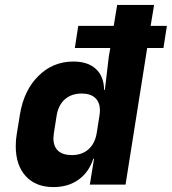

<svg xmlns="http://www.w3.org/2000/svg" viewBox="-20 -750 698 780"><path d="M658 -645 644 -555H578L490 0H345L362 -105H359Q341 -50 299 -20Q257 10 197 10Q125 10 84.5 -34.5Q44 -79 44 -156Q44 -182 48 -205L61 -285Q77 -383 136 -441.5Q195 -500 278 -500Q337 -500 369.5 -470Q402 -440 403 -385H406L422 -520L428 -555H284L298 -645H442L456 -730H606L592 -645ZM384 -280Q386 -294 386 -301Q386 -334 367 -352Q348 -370 312 -370Q270 -370 243.5 -346.5Q217 -323 210 -280L199 -210Q197 -194 197 -189Q197 -155 216 -137.5Q235 -120 272 -120Q313 -120 339.5 -143.5Q366 -167 373 -210Z"/></svg>

Font: JetBrains Mono Extra Bold
Style: Italic
Weight: 800
Italic angle: -9°
Monospace: yes
Designer: Philipp Nurullin, Konstantin Bulenkov
Foundry: JetBrains
Version: 2.002